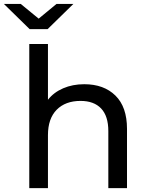

<svg xmlns="http://www.w3.org/2000/svg" viewBox="-60 -969 761 989"><path d="M-40 -948.7H46.9L139.2 -873L231 -948.7H317.9L185.1 -818.8H92.8ZM90.8 0V-742.2H187V-455.1Q216.8 -493.2 265.4 -514.2Q314 -535.2 374 -535.2Q475.1 -535.2 534.7 -476.6Q594.2 -418 594.2 -305.2V0H498V-293.9Q498 -371.1 460.9 -410.2Q423.8 -449.2 355 -449.2Q276.9 -449.2 231.9 -403.6Q187 -357.9 187 -272.9V0Z"/></svg>

Font: Montserrat Medium
Style: Regular
Weight: 500
Designer: Julieta Ulanovsky
Foundry: Julieta Ulanovsky
Version: Version 7.200